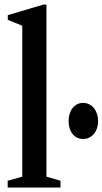

<svg xmlns="http://www.w3.org/2000/svg" viewBox="-20 -842 460 862"><path d="M14.5 0H251.5V-30.5L188.5 -49V-821.5H175L15 -774V-753L80 -726.5V-49L14.5 -30.5ZM353 -218C393 -218 420.5 -252.5 420.5 -298C420.5 -345.5 392.5 -380 353 -380C314 -380 288 -345.5 288 -298C288 -251 314 -218 353 -218Z"/></svg>

Font: Libre Caslon Condensed SemiBold
Style: Regular
Weight: 600
Designer: Pablo Impallari, Rodrigo Fuenzalida, Katja Schimmel, Ertekin Erdin
Foundry: Pablo Impallari, Rodrigo Fuenzalida
Version: Version 2.000;gftools[0.9.33]